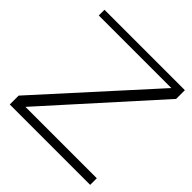

<svg xmlns="http://www.w3.org/2000/svg" viewBox="-185 -870 1025 1025"><g transform="rotate(45 327.5 -357.5)"><path d="M102 -50H641V0H34V-67L582 -672H34V-715H641V-649Z"/></g></svg>

Font: Afta sans
Style: Regular
Weight: 400
Designer: par.qink
Foundry: Oriol Esparraguera Font
Version: Version 1.000